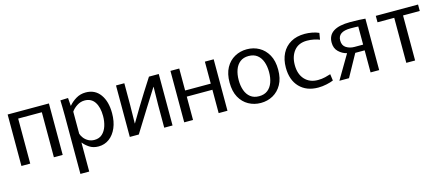

<svg xmlns="http://www.w3.org/2000/svg" viewBox="-50 -1090 4333 1874"><g transform="rotate(-15 2116.5 -153.5)"><path d="M49 0V-520H466V0H377V-455H138V0Z M585 -365Q585 -406 584 -445.5Q583 -485 582 -520L660 -523L666 -443H668Q697 -478 741 -504.5Q785 -531 839 -531Q933 -531 985 -459.5Q1037 -388 1037 -269Q1037 -185 1010 -122Q983 -59 935.5 -24Q888 11 827 11Q773 11 735 -14.5Q697 -40 676 -68H674V224H585ZM805 -61Q853 -61 884 -89.5Q915 -118 930 -164.5Q945 -211 945 -265Q945 -354 910.5 -406Q876 -458 809 -458Q768 -458 731.5 -434.5Q695 -411 675 -381V-158Q682 -135 699.5 -112.5Q717 -90 744 -75.5Q771 -61 805 -61Z M1144 0V-520H1228V-299L1225 -115H1227Q1272 -192 1311.5 -257Q1351 -322 1391 -385.5Q1431 -449 1477 -520H1576V0H1492V-231L1495 -412H1493Q1453 -350 1385.5 -241.5Q1318 -133 1235 0Z M1694 -520H1783V-298H2042V-520H2131V0H2042V-236H1783V0H1694Z M2467 11Q2400 11 2344 -20Q2288 -51 2255 -111Q2222 -171 2222 -260Q2222 -349 2255 -409Q2288 -469 2344 -500Q2400 -531 2467 -531Q2535 -531 2590.5 -500Q2646 -469 2679.5 -409Q2713 -349 2713 -260Q2713 -171 2679.5 -111Q2646 -51 2590.5 -20Q2535 11 2467 11ZM2467 -57Q2520 -57 2554 -83.5Q2588 -110 2604.5 -156Q2621 -202 2621 -260Q2621 -318 2604.5 -364Q2588 -410 2554 -436.5Q2520 -463 2467 -463Q2415 -463 2381 -436.5Q2347 -410 2330.5 -364Q2314 -318 2314 -260Q2314 -202 2330.5 -156Q2347 -110 2381 -83.5Q2415 -57 2467 -57Z M3047 11Q2929 11 2859.5 -61Q2790 -133 2790 -259Q2790 -340 2821 -401Q2852 -462 2911 -496Q2970 -530 3053 -530Q3088 -530 3126 -523Q3164 -516 3194 -502L3183 -436Q3159 -446 3125.5 -453Q3092 -460 3057 -460Q2971 -460 2926 -404Q2881 -348 2881 -261Q2881 -168 2930.5 -114.5Q2980 -61 3063 -61Q3103 -61 3137 -69.5Q3171 -78 3192 -85L3201 -19Q3176 -8 3132.5 1.5Q3089 11 3047 11Z M3262 0 3403 -239V-241Q3357 -252 3321 -286.5Q3285 -321 3285 -379Q3285 -526 3510 -526Q3562 -526 3597.5 -524.5Q3633 -523 3664 -520V0H3577V-223H3482L3359 0ZM3490 -281H3577V-464Q3563 -465 3545.5 -465.5Q3528 -466 3501 -466Q3434 -466 3402.5 -443.5Q3371 -421 3371 -377Q3371 -326 3407 -303.5Q3443 -281 3490 -281Z M3938 0V-455H3769V-520H4196V-455H4027V0Z"/></g></svg>

Font: Murecho
Style: Regular
Weight: 400
Designer: Neil Summerour
Foundry: Positype
Version: Version 1.010; ttfautohint (v1.8.3)